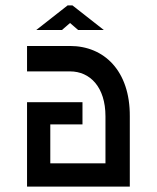

<svg xmlns="http://www.w3.org/2000/svg" viewBox="-20 -690 580 710"><path d="M370 -260V-86H166V-230H285V-312H80V0H460V-260C461 -428 365 -520 239 -520H80V-426H239C313 -426 370 -368 370 -260ZM114 -579H209L239 -605L269 -579H364L248 -670H230Z"/></svg>

Font: Grotesk 02 Mince
Style: Bold
Weight: 400
Designer: Frank Adebiaye, contributions by Jérémy Landes, Ariel Martín Pérez
Foundry: Velvetyne Type Foundry
Version: Version 3.000;Glyphs 3.1.2 (3150)